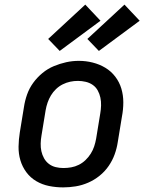

<svg xmlns="http://www.w3.org/2000/svg" viewBox="-20 -805 640 833"><path d="M254 8Q223 8 193 2Q163 -4 137.5 -19Q112 -34 94.5 -57.5Q77 -81 68.5 -109.5Q60 -138 60.5 -169Q61 -200 66 -231L84 -341Q88 -368 97.5 -395Q107 -422 124 -445.5Q141 -469 164 -488Q187 -507 213.5 -518Q240 -529 267 -535Q294 -541 322 -541Q353 -541 382.5 -533.5Q412 -526 437 -511Q462 -496 480 -472.5Q498 -449 506.5 -420.5Q515 -392 515 -361Q515 -330 509 -299L491 -189Q487 -162 477.5 -135.5Q468 -109 451.5 -85Q435 -61 412 -42.5Q389 -24 362.5 -12.5Q336 -1 308.5 3.5Q281 8 254 8ZM255 -76Q272 -76 289 -79Q306 -82 322 -90Q338 -98 351 -110.5Q364 -123 373.5 -138Q383 -153 388.5 -169.5Q394 -186 397 -203L415 -313Q418 -330 418.5 -347.5Q419 -365 415.5 -381.5Q412 -398 404 -412.5Q396 -427 382.5 -436.5Q369 -446 352 -450Q335 -454 318 -454Q301 -454 284.5 -450.5Q268 -447 252 -439Q236 -431 223 -418.5Q210 -406 201 -391Q192 -376 186.5 -360Q181 -344 178 -327L160 -217Q157 -200 156.5 -182.5Q156 -165 159.5 -149Q163 -133 171 -118.5Q179 -104 192 -94Q205 -84 221.5 -80Q238 -76 255 -76Q255 -76 255 -76Q255 -76 255 -76ZM409 -584 359 -636 520 -785 586 -715ZM239 -584 189 -636 350 -785 416 -715Z"/></svg>

Font: Iosevka Curly Slab MdExObl
Style: Regular
Weight: 500
Width: 7
Italic angle: -9°
Monospace: yes
Designer: Belleve Invis
Foundry: Belleve Invis
Version: Version 11.1.0; ttfautohint (v1.8.3)